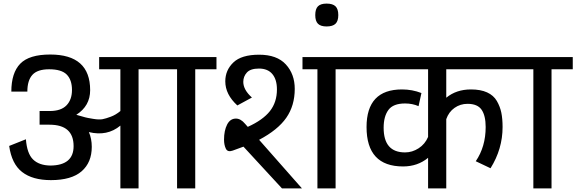

<svg xmlns="http://www.w3.org/2000/svg" viewBox="-20 -1047 3203 1067"><path d="M649 -430Q624 -409 596 -398.5Q568 -388 549.5 -384.5Q531 -381 497.5 -386.5Q464 -392 453.5 -395Q443 -398 404 -409Q481 -458 481 -546Q481 -744 259 -744Q142 -744 92.5 -693Q43 -642 43 -538H132Q132 -600 160 -631Q188 -662 253 -662Q322 -662 351 -632.5Q380 -603 380 -547Q380 -493 349.5 -461.5Q319 -430 256 -430H200V-354H255Q389 -354 389 -235Q389 -128 260 -127Q197 -128 163.5 -161Q130 -194 124 -273L31 -236Q45 -136 103 -91Q161 -46 263 -46Q377 -46 433.5 -95Q490 -144 490 -231Q490 -276 474 -313Q576 -288 649 -349V0H750V-662H964V0H1065V-662H1183V-730H531V-662H649Z M1658 0 1420 -270Q1524 -325 1571 -392.5Q1618 -460 1618 -553Q1618 -635 1568.5 -689Q1519 -743 1420 -743Q1322 -743 1277 -700Q1232 -657 1232 -595Q1232 -522 1299 -461L1380 -505Q1332 -548 1332 -592Q1332 -622 1352 -644Q1372 -666 1419 -666Q1468 -666 1493.5 -635.5Q1519 -605 1519 -550Q1519 -479 1480 -429.5Q1441 -380 1357 -342L1342 -359Q1318 -388 1291 -388Q1259 -388 1242 -354.5Q1225 -321 1225 -271Q1225 -242 1235 -221Q1245 -200 1273 -210L1333 -232L1547 0ZM1744 -662V0H1845V-662H1962V-730H1661V-662Z M1795 -900Q1829 -900 1844.5 -915Q1860 -930 1860 -963Q1860 -997 1844.5 -1012Q1829 -1027 1795 -1027Q1762 -1027 1747 -1012Q1732 -997 1732 -963Q1732 -930 1747 -915Q1762 -900 1795 -900Z M1942 -662H2359V-286Q2342 -246 2306.5 -223Q2271 -200 2231 -200Q2112 -200 2112 -337Q2112 -400 2138.5 -436Q2165 -472 2231 -472Q2272 -472 2306 -457L2322 -530Q2271 -550 2214 -550Q2017 -550 2017 -341Q2017 -122 2220 -122Q2301 -122 2359 -170V0H2460V-385Q2474 -425 2506 -447.5Q2538 -470 2578 -470Q2634 -470 2656.5 -437Q2679 -404 2679 -341Q2679 -232 2624 -151L2706 -112Q2773 -219 2773 -341Q2773 -387 2766 -421Q2759 -455 2741 -486Q2723 -517 2687 -533.5Q2651 -550 2597 -550Q2516 -550 2460 -504V-662H2847V-730H1942Z M2944 -662V0H3045V-662H3163V-730H2827V-662Z"/></svg>

Font: Glegoo
Style: Bold
Weight: 700
Version: Version 2.0.1; ttfautohint (v0.9) -r 48 -G 60